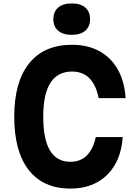

<svg xmlns="http://www.w3.org/2000/svg" viewBox="-20 -1080 790 1119"><path d="M390 19Q232 19 147.5 -89Q63 -197 63 -400Q63 -603 150 -711Q237 -819 400 -819Q491 -819 559 -782Q627 -745 666.5 -675Q706 -605 712 -508H555Q540 -584 501.5 -623.5Q463 -663 400 -663Q316 -663 274 -597.5Q232 -532 232 -400Q232 -268 271.5 -202.5Q311 -137 390 -137Q449 -137 486 -174Q523 -211 538 -281H695Q689 -188 650 -120.5Q611 -53 545 -17Q479 19 390 19ZM398 -877Q347 -877 319 -901Q291 -925 291 -968Q291 -1012 319 -1036Q347 -1060 398 -1060Q449 -1060 477 -1036Q505 -1012 505 -968Q505 -925 477 -901Q449 -877 398 -877Z"/></svg>

Font: Martian Mono SemiExpanded
Style: Bold
Weight: 700
Width: 6
Designer: Roman Shamin
Foundry: Evil Martians
Version: Version 1.000